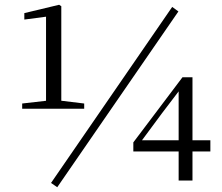

<svg xmlns="http://www.w3.org/2000/svg" viewBox="-20 -757 931 805"><path d="M73 -301V-323L178 -335H234L333 -323V-301ZM173 -301V-687L82 -675V-702L228 -737L237 -731V-301ZM729 0V-139V-154V-383H722L755 -408L659 -282L565 -155L570 -181V-169H862V-122H539V-160L745 -433H787V0ZM220 28 194 10 702 -728 728 -709Z"/></svg>

Font: Noto Serif TC ExtraLight
Style: Regular
Weight: 400
Version: Version 2.002-H1;hotconv 1.1.0;makeotfexe 2.6.0